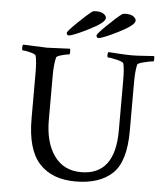

<svg xmlns="http://www.w3.org/2000/svg" viewBox="-57 -892 816 942"><g transform="rotate(5 351.0 -420.5)"><path d="M390.6 -723.6Q390.6 -730.5 435.5 -774.4Q480.5 -818.4 506.8 -837.9Q512.7 -840.8 524.4 -840.8Q549.8 -840.8 562.5 -831.5Q575.2 -822.3 575.2 -811.5Q575.2 -789.1 497.1 -750Q418.9 -710.9 400.4 -710.9Q390.6 -710.9 390.6 -723.6ZM244.1 -723.6Q244.1 -730.5 289.1 -774.4Q334 -818.4 360.4 -837.9Q366.2 -840.8 377.9 -840.8Q403.3 -840.8 416 -831.5Q428.7 -822.3 428.7 -811.5Q428.7 -789.1 350.6 -750Q272.5 -710.9 253.9 -710.9Q244.1 -710.9 244.1 -723.6ZM153.3 -641.6Q168.9 -641.6 266.6 -646.5Q268.6 -640.6 268.6 -632.8Q268.6 -618.2 264.6 -618.2Q254.9 -618.2 229.5 -611.3Q204.1 -604.5 202.1 -597.7Q193.4 -563.5 193.4 -506.8V-289.1Q193.4 -178.7 240.2 -113.3Q287.1 -47.9 373 -47.9Q540 -47.9 540 -267.6V-511.7Q540 -571.3 533.2 -597.7Q530.3 -605.5 499.5 -612.8Q468.8 -620.1 456.1 -620.1Q452.1 -620.1 452.1 -631.3Q452.1 -642.6 456.1 -646.5Q468.8 -645.5 506.8 -643.1Q544.9 -640.6 571.3 -640.6Q596.7 -640.6 635.3 -643.6Q673.8 -646.5 680.7 -646.5Q682.6 -640.6 682.6 -631.8Q682.6 -620.1 678.7 -620.1Q668.9 -620.1 636.2 -612.3Q603.5 -604.5 601.6 -597.7Q593.8 -567.4 593.8 -506.8V-269.5Q593.8 -118.2 530.3 -59.1Q466.8 0 349.6 0Q233.4 0 170.9 -68.4Q108.4 -136.7 108.4 -289.1V-510.7Q108.4 -571.3 101.6 -597.7Q98.6 -605.5 73.7 -611.8Q48.8 -618.2 36.1 -618.2Q32.2 -618.2 32.2 -630.9Q32.2 -642.6 36.1 -646.5Q148.4 -641.6 153.3 -641.6Z"/></g></svg>

Font: Crimson Text
Style: Roman
Weight: 400
Version: Version 0.13